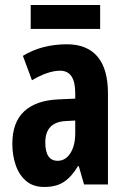

<svg xmlns="http://www.w3.org/2000/svg" viewBox="-20 -733 504 763"><path d="M246 -557Q326 -557 367.5 -508Q409 -459 409 -362V0H314L293 -73H290Q265 -31 234.5 -10.5Q204 10 156 10Q111 10 83 -14.5Q55 -39 42 -78Q29 -117 29 -161Q29 -247 76 -290.5Q123 -334 211 -338L279 -341V-363Q279 -452 219 -452Q171 -452 107 -414L71 -511Q146 -557 246 -557ZM242 -252Q160 -248 160 -167Q160 -94 209 -94Q240 -94 259.5 -124Q279 -154 279 -204V-254ZM378 -713V-618H102V-713Z"/></svg>

Font: Noto Sans Armenian ExtraCondensed
Style: Bold
Weight: 700
Width: 2
Designer: Monotype Design Team
Foundry: Monotype Imaging Inc.
Version: Version 2.008; ttfautohint (v1.8.4.7-5d5b)